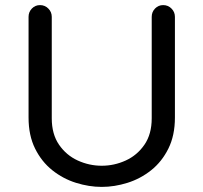

<svg xmlns="http://www.w3.org/2000/svg" viewBox="-20 -723 798 753"><path d="M379 10Q329 10 278 -6Q227 -22 185 -55.5Q143 -89 117.5 -140.5Q92 -192 92 -262V-657Q92 -676 105 -689.5Q118 -703 137 -703Q156 -703 169.5 -689.5Q183 -676 183 -657V-259Q183 -197 211.5 -155.5Q240 -114 285 -93.5Q330 -73 379 -73Q428 -73 473 -93.5Q518 -114 546.5 -155.5Q575 -197 575 -259V-657Q575 -676 588 -689.5Q601 -703 620 -703Q639 -703 652.5 -689.5Q666 -676 666 -657V-262Q666 -192 640.5 -140.5Q615 -89 573 -55.5Q531 -22 480 -6Q429 10 379 10Z"/></svg>

Font: Varela Round
Style: Regular
Weight: 400
Designer: Joe Prince, Avraham Cornfeld
Foundry: Joe Prince, Avraham Cornfeld
Version: Version 3.010; ttfautohint (v1.8.4.7-5d5b)